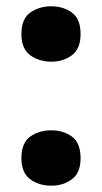

<svg xmlns="http://www.w3.org/2000/svg" viewBox="-20 -578 325 610"><path d="M48 -470Q48 -518 76 -538Q104 -558 143 -558Q181 -558 208.5 -538Q236 -518 236 -470Q236 -423 208.5 -402.5Q181 -382 143 -382Q104 -382 76 -402.5Q48 -423 48 -470ZM48 -75Q48 -124 76 -144Q104 -164 143 -164Q181 -164 208.5 -144Q236 -124 236 -75Q236 -29 208.5 -8.5Q181 12 143 12Q104 12 76 -8.5Q48 -29 48 -75Z"/></svg>

Font: Noto Sans Lao Looped UI ExtraBold
Style: Regular
Weight: 800
Designer: Mark Frömberg, Ben Mitchell
Foundry: The Fontpad Ltd
Version: Version 1.001